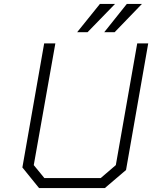

<svg xmlns="http://www.w3.org/2000/svg" viewBox="-20 -958 775 978"><path d="M373 -794 489 -938H566L426 -794ZM511 -794 626 -938H703L564 -794ZM514 0H179L94 -105L205 -737H262L152 -117L206 -51H493L570 -117L679 -737H735L622 -92Z"/></svg>

Font: Tomorrow Light
Style: Italic
Weight: 300
Italic angle: -10°
Designer: Tony de Marco, Monica Rizzolli
Foundry: Just in Type
Version: Version 2.002